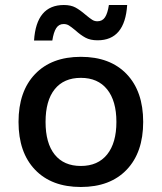

<svg xmlns="http://www.w3.org/2000/svg" viewBox="-20 -737 646 767"><path d="M552 -250Q552 -128 486 -59Q420 10 303 10Q186 10 120 -59Q54 -128 54 -250Q54 -372 120 -441Q186 -510 303 -510Q420 -510 486 -441Q552 -372 552 -250ZM162 -250Q162 -165 198.5 -119.5Q235 -74 303 -74Q371 -74 408 -120Q445 -166 445 -250Q445 -334 408 -380Q371 -426 303 -426Q235 -426 198.5 -380.5Q162 -335 162 -250ZM370 -576Q341 -576 321.5 -586.5Q302 -597 281 -616Q264 -630 255 -635.5Q246 -641 234 -641Q215 -641 204.5 -624.5Q194 -608 189 -575H116Q125 -717 235 -717Q263 -717 281.5 -707Q300 -697 323 -677Q340 -663 349 -657.5Q358 -652 369 -652Q389 -652 399.5 -668Q410 -684 415 -717H488Q479 -576 370 -576Z"/></svg>

Font: Work Sans Medium
Style: Regular
Weight: 500
Designer: Wei Huang
Foundry: Wei Huang
Version: Version 1.500